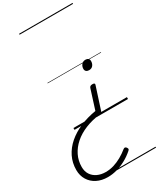

<svg xmlns="http://www.w3.org/2000/svg" viewBox="-543 -1142 1487 1788"><g transform="rotate(-30 201.0 -248.0)"><path d="M357 -285Q371 -285 376.5 -280.5Q382 -276 379 -266L302 -28Q299 -17 292 -12.5Q285 -8 275 -7Q187 4 115 33.5Q43 63 -8 108Q-59 153 -87 210Q-115 267 -115 333Q-115 381 -93 415Q-71 449 -32 467.5Q7 486 57 486Q102 486 144.5 473Q187 460 228 437Q269 414 307 383Q318 375 326 377.5Q334 380 340 389Q347 399 346.5 406Q346 413 335 422Q294 458 246 484Q198 510 148.5 523.5Q99 537 51 537Q-15 537 -65.5 511.5Q-116 486 -144.5 439.5Q-173 393 -173 333Q-173 256 -141 191.5Q-109 127 -51 77Q7 27 85.5 -6.5Q164 -40 256 -55L323 -266Q327 -276 335 -280.5Q343 -285 357 -285ZM414 -515Q432 -515 443 -505.5Q454 -496 454 -478Q454 -451 439 -432Q424 -413 396 -413Q378 -413 366.5 -422.5Q355 -432 355 -450Q355 -476 371 -495.5Q387 -515 414 -515ZM0 513H575V523H0ZM0 -20H575V0H0ZM0 -505H575V-500H0ZM0 -1033H575V-1023H0Z"/></g></svg>

Font: Playwrite IN Guides
Style: Regular
Weight: 400
Designer: Veronika Burian, José Scaglione
Foundry: TypeTogether
Version: Version 1.003